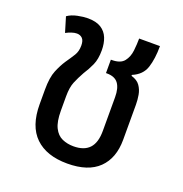

<svg xmlns="http://www.w3.org/2000/svg" viewBox="-107 -649 719 754"><g transform="rotate(20 252.5 -272.0)"><path d="M253 10Q166 10 119 -35.5Q72 -81 72 -172V-233Q72 -284 84 -313Q96 -342 110 -363Q126 -386 136.5 -403Q147 -420 147 -444Q147 -465 138 -474Q129 -483 115 -483Q105 -483 93 -479Q81 -475 70 -469L51 -532Q68 -544 92.5 -549Q117 -554 135 -554Q170 -554 190.5 -541Q211 -528 220 -505.5Q229 -483 229 -454Q229 -417 218 -392.5Q207 -368 192 -345Q178 -320 168.5 -297Q159 -274 159 -237V-177Q159 -131 171.5 -106Q184 -81 205.5 -71.5Q227 -62 253 -62Q297 -62 319 -85.5Q341 -109 341 -158V-299Q341 -337 326.5 -356.5Q312 -376 279 -376H275V-432H279Q315 -432 330 -451Q345 -470 348 -497.5Q351 -525 351 -548H438Q438 -495 426 -458Q414 -421 373 -404V-400Q398 -393 409.5 -376.5Q421 -360 424.5 -339.5Q428 -319 428 -300V-153Q428 -76 384 -33Q340 10 253 10Z"/></g></svg>

Font: Noto Sans Thai SemiCondensed
Style: Regular
Weight: 400
Width: 4
Designer: Monotype Design Team
Foundry: Monotype Imaging Inc.
Version: Version 2.001